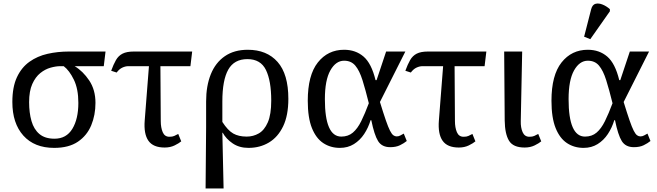

<svg xmlns="http://www.w3.org/2000/svg" viewBox="-20 -828 3724 1088"><path d="M287 10Q175 10 112.5 -59.5Q50 -129 50 -250Q50 -335 76 -390.5Q102 -446 147 -478Q192 -510 249.5 -523Q307 -536 370 -536H578L568 -453H403Q450 -425 485.5 -372Q521 -319 521 -245Q521 -176 497 -118Q473 -60 421.5 -25Q370 10 287 10ZM289 -42Q356 -42 390 -98Q424 -154 424 -245Q424 -324 398.5 -376.5Q373 -429 341 -453H321Q297 -453 266.5 -444.5Q236 -436 208.5 -414Q181 -392 163 -352Q145 -312 145 -249Q145 -189 158.5 -142Q172 -95 203.5 -68.5Q235 -42 289 -42Z M913 8Q848 8 821 -30.5Q794 -69 800 -145L824 -453H707Q691 -453 673.5 -445Q656 -437 641 -417L610 -427Q623 -463 637 -487.5Q651 -512 674.5 -524Q698 -536 738 -536H1069L1059 -453H889L891 -142Q891 -105 902 -79Q913 -53 940 -53Q957 -53 967 -57.5Q977 -62 990 -69L1007 -27Q994 -16 969.5 -4Q945 8 913 8Z M1145 240 1148 -109V-253Q1148 -341 1174.5 -407Q1201 -473 1254 -509.5Q1307 -546 1384 -546Q1492 -546 1553 -477Q1614 -408 1614 -268Q1614 -174 1584.5 -112.5Q1555 -51 1504 -20.5Q1453 10 1388 10Q1336 10 1298.5 -15.5Q1261 -41 1242 -76H1240L1247 240ZM1378 -54Q1415 -54 1446.5 -72Q1478 -90 1497.5 -134.5Q1517 -179 1517 -258Q1517 -370 1487 -431.5Q1457 -493 1382 -493Q1307 -493 1273.5 -433.5Q1240 -374 1240 -253V-137Q1271 -89 1301.5 -71.5Q1332 -54 1378 -54Z M1906 10Q1853 10 1812 -17Q1771 -44 1747.5 -102.5Q1724 -161 1724 -257Q1724 -402 1781 -474Q1838 -546 1930 -546Q1995 -546 2040 -507.5Q2085 -469 2108 -374H2114L2168 -536H2277L2133 -250Q2153 -185 2166.5 -146Q2180 -107 2190 -87.5Q2200 -68 2209 -61.5Q2218 -55 2228 -55Q2239 -55 2249 -60.5Q2259 -66 2268 -71L2285 -29Q2269 -16 2246.5 -5Q2224 6 2191 6Q2144 6 2122.5 -28.5Q2101 -63 2084 -147H2080Q2067 -104 2043.5 -68.5Q2020 -33 1985.5 -11.5Q1951 10 1906 10ZM1914 -54Q1953 -54 1979.5 -76.5Q2006 -99 2027 -141.5Q2048 -184 2070 -243Q2051 -320 2034 -374Q2017 -428 1993.5 -456Q1970 -484 1930 -484Q1883 -484 1852 -429Q1821 -374 1821 -266Q1821 -54 1914 -54Z M2580 8Q2515 8 2488 -30.5Q2461 -69 2467 -145L2491 -453H2374Q2358 -453 2340.5 -445Q2323 -437 2308 -417L2277 -427Q2290 -463 2304 -487.5Q2318 -512 2341.5 -524Q2365 -536 2405 -536H2736L2726 -453H2556L2558 -142Q2558 -105 2569 -79Q2580 -53 2607 -53Q2624 -53 2634 -57.5Q2644 -62 2657 -69L2674 -27Q2661 -16 2636.5 -4Q2612 8 2580 8Z M2953 8Q2888 8 2864.5 -30.5Q2841 -69 2840 -145L2837 -536H2939L2931 -142Q2930 -105 2941.5 -79Q2953 -53 2980 -53Q2997 -53 3007 -57.5Q3017 -62 3030 -69L3047 -27Q3034 -16 3009.5 -4Q2985 8 2953 8Z M3287 10Q3234 10 3193 -17Q3152 -44 3128.5 -102.5Q3105 -161 3105 -257Q3105 -402 3162 -474Q3219 -546 3311 -546Q3376 -546 3421 -507.5Q3466 -469 3489 -374H3495L3549 -536H3658L3514 -250Q3534 -185 3547.5 -146Q3561 -107 3571 -87.5Q3581 -68 3590 -61.5Q3599 -55 3609 -55Q3620 -55 3630 -60.5Q3640 -66 3649 -71L3666 -29Q3650 -16 3627.5 -5Q3605 6 3572 6Q3525 6 3503.5 -28.5Q3482 -63 3465 -147H3461Q3448 -104 3424.5 -68.5Q3401 -33 3366.5 -11.5Q3332 10 3287 10ZM3295 -54Q3334 -54 3360.5 -76.5Q3387 -99 3408 -141.5Q3429 -184 3451 -243Q3432 -320 3415 -374Q3398 -428 3374.5 -456Q3351 -484 3311 -484Q3264 -484 3233 -429Q3202 -374 3202 -266Q3202 -54 3295 -54ZM3325 -606 3290 -620 3330 -776Q3337 -802 3355 -806.5Q3373 -811 3395 -802Q3417 -793 3436 -776V-764Z"/></svg>

Font: NotoSerif-Regular
Style: Regular
Weight: 400
Designer: Monotype Design Team
Foundry: Monotype Imaging Inc.
Version: Version 2.007; ttfautohint (v1.8) -l 8 -r 50 -G 200 -x 14 -D